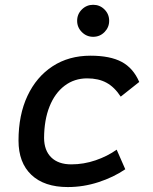

<svg xmlns="http://www.w3.org/2000/svg" viewBox="-20 -755 626 785"><path d="M271.5 -83Q322.3 -83 370.8 -99.6Q419.4 -116.2 457 -143.1L492.2 -63Q444.3 -30.3 382.8 -10.3Q321.3 9.8 257.3 9.8Q161.1 9.8 108.4 -40Q55.7 -89.8 55.7 -180.2Q55.7 -285.2 92.3 -363Q128.9 -440.9 195.1 -484.1Q261.2 -527.3 350.1 -527.3Q430.2 -527.3 477.5 -502Q524.9 -476.6 549.3 -419.9L473.6 -359.9Q448.2 -398.9 415.5 -416.7Q382.8 -434.6 336.4 -434.6Q283.7 -434.6 243.9 -404.3Q204.1 -374 182.4 -319.3Q160.6 -264.6 160.2 -190.9Q160.6 -139.6 189.7 -111.3Q218.8 -83 271.5 -83ZM360.8 -604.5Q334 -604.5 314.7 -623.8Q295.4 -643.1 295.4 -669.9Q295.4 -697.3 314.7 -716.3Q334 -735.4 360.8 -735.4Q388.2 -735.4 407.2 -716.3Q426.3 -697.3 426.3 -669.9Q426.3 -643.1 407.2 -623.8Q388.2 -604.5 360.8 -604.5Z"/></svg>

Font: Cascadia Mono
Style: Italic
Weight: 400
Italic angle: -10°
Monospace: yes
Designer: Aaron Bell
Foundry: Saja Typeworks
Version: Version 2404.023; ttfautohint (v1.8.4)